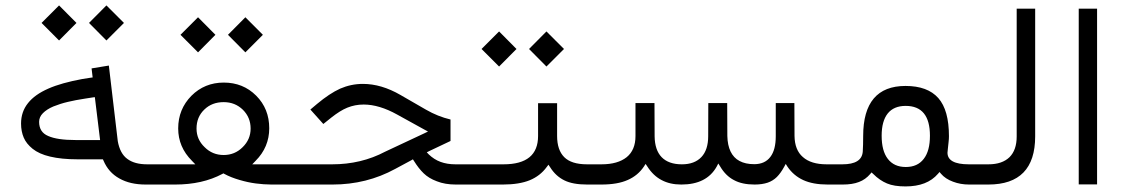

<svg xmlns="http://www.w3.org/2000/svg" viewBox="-20 -668 4068 695"><path d="M302.2 -585 365.2 -521.5 428.7 -585 365.2 -648.4ZM130.4 -585 193.8 -521.5 256.8 -585 193.8 -648.4ZM529.3 0C533.7 0 536.6 -3.4 539.1 -9.8C541.5 -16.1 542.5 -24.4 542.5 -34.7V-40C542.5 -50.3 541.5 -58.1 539.1 -64.5C536.6 -70.3 533.7 -73.2 529.8 -73.2H512.7C482.4 -73.2 458.5 -79.6 440.9 -92.8C423.3 -105.5 411.6 -127 406.2 -157.7V-158.2L374 -430.7L311.5 -420.4L314.5 -395L315.4 -387.7L308.1 -386.7L276.9 -381.8C227.5 -372.6 186.5 -361.3 154.8 -347.2C122.6 -333 98.1 -315.9 81.5 -294.9C64.5 -273.9 56.2 -249 56.2 -220.7C56.2 -201.7 59.6 -184.6 65.9 -169.9C72.3 -154.8 83 -141.6 98.1 -129.4C113.3 -117.2 134.3 -107.4 161.6 -101.1C188.5 -94.7 221.7 -91.3 260.3 -91.3H347.7H352.5L354.5 -86.9C366.7 -58.1 385.7 -36.6 412.1 -22C438 -7.3 469.7 0 507.3 0ZM341.3 -169.4 342.3 -161.1H334H252.9C209 -161.1 176.3 -166 154.3 -175.8C132.3 -185.1 121.6 -202.1 121.6 -227.1C121.6 -238.3 126 -249 135.3 -258.3C144.5 -267.6 157.2 -275.9 173.3 -282.7C189.5 -289.1 207 -294.9 226.1 -299.3C244.6 -303.7 265.1 -307.6 287.6 -311L315.9 -315.4L323.2 -316.4L324.2 -309.1Z M1028.3 0C1030.3 0 1032.2 -1 1033.7 -2.4C1035.2 -3.9 1036.6 -6.3 1037.6 -9.8C1038.6 -12.7 1039.6 -16.1 1040 -20.5C1040.5 -24.9 1041 -29.3 1041 -34.7V-40C1041 -50.3 1040 -58.1 1037.6 -64.5C1035.2 -70.3 1032.2 -73.2 1028.3 -73.2H910.6H893.1L905.3 -85.9C938 -118.7 954.6 -158.2 954.6 -203.6C954.6 -250.5 939 -290 907.2 -321.8C875.5 -353.5 836.4 -369.1 790 -369.1C743.7 -369.1 704.6 -353 672.9 -321.3C641.1 -289.1 625 -249.5 625 -203.1C625 -158.2 641.6 -119.1 674.8 -85.9L687 -73.2H669.4H524.9C522.5 -73.2 520 -71.8 518.1 -69.3C516.1 -66.4 514.6 -62.5 513.7 -57.6C512.7 -52.7 512.2 -46.9 512.2 -40V-34.7C512.2 -11.7 516.6 0 524.9 0H614.3C679.7 0 736.8 -12.7 785.2 -38.6L788.6 -40.5L792 -38.6C808.1 -29.8 826.7 -22.5 847.2 -16.6C867.2 -10.7 887.2 -6.3 906.2 -3.9C925.3 -1.5 943.8 0 962.4 0ZM887.2 -202.6C887.2 -176.3 877.4 -153.8 858.4 -135.3C839.4 -116.2 816.4 -106.9 789.6 -106.9C762.7 -106.9 739.7 -116.2 720.7 -135.3C701.2 -153.8 691.4 -176.3 691.4 -202.6C691.4 -230.5 700.7 -253.4 719.7 -271.5C738.3 -289.6 761.7 -298.3 789.6 -298.3C817.4 -298.3 840.3 -289.1 859.4 -270.5C877.9 -252 887.2 -229.5 887.2 -202.6ZM805.2 -542 868.2 -478.5 931.6 -542 868.2 -605.5ZM633.3 -542 696.8 -478.5 759.8 -542 696.8 -605.5Z M1687 0C1695.3 0 1699.7 -11.7 1699.7 -34.7V-40C1699.7 -50.3 1698.7 -58.1 1696.8 -64.5C1694.3 -70.3 1691.4 -73.2 1687 -73.2H1628.4C1608.4 -73.2 1590.3 -76.2 1574.7 -82C1558.6 -87.9 1544.4 -97.2 1531.7 -109.4L1524.9 -116.7L1533.7 -121.1L1534.7 -121.6L1610.8 -157.7V-235.4C1580.1 -242.7 1550.8 -254.4 1522 -271L1429.7 -324.2C1383.3 -351.1 1337.9 -364.3 1293.5 -364.3C1264.6 -364.3 1237.3 -358.4 1211.4 -347.2C1185.5 -335.4 1157.7 -316.9 1127.9 -292L1103.5 -271.5L1150.4 -219.2L1179.7 -242.7C1200.2 -258.8 1219.2 -271 1237.3 -278.3C1255.4 -285.6 1274.9 -289.6 1296.4 -289.6C1334 -289.6 1374.5 -277.3 1417.5 -253.4L1516.6 -198.7L1529.3 -191.9L1516.1 -185.5L1374.5 -119.1C1316.4 -88.4 1252.4 -73.2 1182.6 -73.2H1024.4C1022 -73.2 1019.5 -71.8 1017.6 -69.3C1015.6 -66.4 1014.2 -62.5 1013.2 -57.6C1012.2 -52.7 1011.7 -46.9 1011.7 -40V-34.7C1011.7 -11.7 1016.1 0 1024.4 0H1183.6C1266.1 0 1341.8 -19 1410.6 -56.6L1468.8 -87.9L1474.6 -91.3L1478.5 -85.4C1489.7 -67.4 1501.5 -52.2 1513.7 -40.5C1525.9 -28.8 1541.5 -19 1561.5 -11.7C1581.1 -3.9 1604 0 1629.9 0Z M1895 -490.7 1958 -427.2 2021.5 -490.7 1958 -554.2ZM1723.1 -490.7 1786.6 -427.2 1849.6 -490.7 1786.6 -554.2ZM2114.7 0C2119.1 0 2122.1 -3.4 2124.5 -9.8C2127 -16.1 2127.9 -24.4 2127.9 -34.7V-40C2127.9 -50.3 2127 -58.1 2124.5 -64.5C2122.1 -70.3 2119.1 -73.2 2115.2 -73.2H2105C2066.9 -73.2 2039.6 -82 2022.5 -99.1C2005.4 -116.2 1996.6 -141.6 1996.6 -175.8V-294.4H1927.7V-175.8C1927.7 -107.4 1886.2 -73.2 1802.7 -73.2H1683.1C1680.7 -73.2 1678.2 -71.8 1676.3 -69.3C1674.3 -66.4 1672.9 -62.5 1671.9 -57.6C1670.9 -52.7 1670.4 -46.9 1670.4 -40V-34.7C1670.4 -11.7 1674.8 0 1683.1 0H1800.3C1839.8 0 1872.6 -5.4 1897.5 -15.6C1922.4 -25.9 1942.9 -41.5 1959 -63.5L1965.3 -71.8L1971.2 -63C1984.9 -41 2002 -25.4 2022.9 -15.1C2043.5 -4.9 2070.8 0 2105.5 0Z M2985.4 0C2993.7 0 2998 -11.7 2998 -34.7V-40C2998 -62 2993.7 -73.2 2985.4 -73.2H2972.2C2934.6 -73.2 2905.8 -82 2886.2 -99.6C2866.2 -116.7 2856.4 -142.6 2856 -176.3L2855.5 -294.9H2788.1V-174.8C2788.1 -142.1 2781.7 -117.2 2768.6 -100.1C2755.4 -82.5 2735.8 -73.7 2710 -73.7C2689 -73.7 2670.9 -77.6 2656.7 -85.4C2642.6 -92.8 2631.8 -104.5 2624.5 -119.6C2617.2 -134.8 2613.3 -153.3 2612.8 -175.8L2612.3 -294.9H2543.9L2543.5 -174.8C2543.5 -142.1 2535.2 -116.7 2519 -99.6C2502.4 -82 2479 -73.2 2448.2 -73.2C2416 -73.2 2391.6 -82 2375 -99.1C2358.4 -116.2 2350.1 -141.6 2349.6 -174.3L2349.1 -294.9H2280.3V-175.3C2280.3 -141.6 2269.5 -116.2 2248.5 -99.1C2227.1 -82 2196.8 -73.2 2157.2 -73.2H2110.8C2108.4 -73.2 2106 -71.8 2104 -69.3C2102.1 -66.4 2100.6 -62.5 2099.6 -57.6C2098.6 -52.7 2098.1 -46.9 2098.1 -40V-34.7C2098.1 -11.7 2102.5 0 2110.8 0H2156.7C2195.8 0 2227.5 -5.4 2252.4 -16.6C2276.9 -27.3 2296.4 -43.5 2311 -65.4L2316.9 -74.7L2323.2 -65.4C2337.4 -43 2355 -26.4 2375 -16.1C2395 -5.4 2418.5 0 2446.3 0C2507.3 0 2549.8 -21.5 2574.2 -64.9L2580.1 -76.2L2586.9 -65.4C2600.1 -43 2616.7 -26.4 2636.7 -16.1C2656.2 -5.4 2681.2 0 2711.4 0C2730 0 2745.6 -2.4 2758.8 -6.8C2771.5 -11.2 2782.7 -18.1 2792 -27.3C2801.3 -36.6 2810.1 -48.8 2818.4 -64L2824.2 -74.7L2830.6 -64.5C2845.2 -43 2864.3 -26.9 2887.7 -16.1C2911.1 -5.4 2940.4 0 2976.1 0Z M3502.4 0C3506.3 0 3509.3 -3.4 3511.7 -9.8C3514.2 -16.1 3515.1 -24.4 3515.1 -34.7V-40C3515.1 -50.3 3514.2 -58.1 3511.7 -64.5C3509.3 -70.3 3506.3 -73.2 3502.4 -73.2H3486.8C3435.5 -73.2 3409.7 -87.4 3409.7 -115.2C3409.7 -117.7 3410.2 -122.6 3411.1 -129.9C3411.6 -137.2 3412.6 -145 3413.6 -153.3C3414.6 -161.6 3415 -168.9 3415 -174.8C3415 -237.8 3402.3 -283.7 3376.5 -313C3350.6 -342.3 3311 -356.9 3257.8 -356.9C3155.8 -356.9 3104.5 -296.4 3104.5 -175.8C3104.5 -153.3 3104 -134.3 3103 -119.1C3100.6 -88.4 3076.2 -73.2 3029.3 -73.2H2981C2978.5 -73.2 2976.1 -71.8 2974.1 -69.3C2972.2 -66.4 2970.7 -62.5 2969.7 -57.6C2968.8 -52.7 2968.3 -46.9 2968.3 -40V-34.7C2968.3 -11.7 2972.7 0 2981 0H3030.3C3053.7 0 3073.2 -2.9 3089.4 -9.3C3105 -15.1 3118.7 -24.9 3129.9 -38.1L3134.8 -43.9L3140.6 -38.6C3156.7 -22.5 3173.3 -11.2 3190.9 -3.9C3208 3.4 3230.5 6.8 3257.8 6.8C3310.1 6.8 3349.1 -8.3 3375.5 -39.1L3380.9 -45.4L3386.2 -39.1C3396.5 -26.9 3411.1 -17.1 3429.7 -10.3C3447.8 -3.4 3467.3 0 3487.8 0ZM3258.8 -63.5C3230.5 -63.5 3209 -73.2 3193.8 -92.8C3178.7 -112.3 3171.4 -140.1 3171.4 -176.8C3171.4 -211.9 3178.7 -238.8 3193.4 -257.3C3208 -275.4 3229.5 -284.7 3258.3 -284.7C3316.9 -284.7 3346.2 -248.5 3346.2 -176.8C3346.2 -140.1 3338.9 -112.3 3323.7 -92.8C3308.6 -73.2 3287.1 -63.5 3258.8 -63.5Z M3499 -73.2C3496.6 -73.2 3494.1 -71.8 3492.2 -69.3C3490.2 -66.4 3488.8 -62.5 3487.8 -57.6C3486.8 -52.7 3486.3 -46.9 3486.3 -40V-34.7C3486.3 -11.7 3490.7 0 3499 0H3557.6C3670.4 0 3727.1 -58.1 3727.1 -174.3V-636.7H3660.2V-173.8C3660.2 -141.1 3651.4 -116.2 3634.3 -99.1C3616.7 -82 3591.3 -73.2 3558.1 -73.2Z M3884.8 -636.7V-0.5H3951.2V-636.7Z"/></svg>

Font: Shabnam FD Light
Style: Regular
Weight: 300
Foundry: DejaVu fonts team - Redesigned by Saber Rastikerdar - Based on Vazir font
Version: Version 5.00;October 20, 2019;FontCreator 12.0.0.2547 64-bit